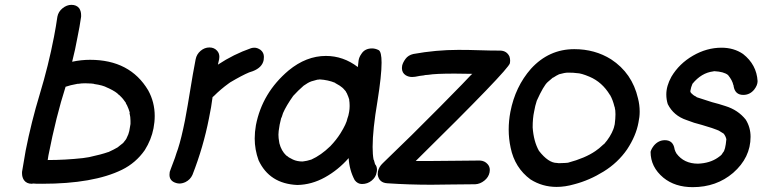

<svg xmlns="http://www.w3.org/2000/svg" viewBox="-20 -747 3149 793"><path d="M177 -86Q249 -86 322 -94L348 -98Q399 -109 427 -119H428Q450 -129 467 -139Q467 -140 468 -140Q469 -140 469 -141Q475 -145 488 -156L489 -157Q502 -172 504 -179Q511 -192 514 -206Q517 -221 519 -235V-248Q519 -264 515 -280L516 -282L511 -297Q504 -315 500 -320V-322Q489 -339 475 -352Q474 -353 472.5 -354.5Q471 -356 470 -356Q461 -367 430 -382L423 -385Q405 -395 369 -400Q368 -401 366 -401Q364 -401 361.5 -401.5Q359 -402 358 -402L332 -403Q316 -403 305 -401H301Q268 -395 252 -389H251Q212 -268 180 -105ZM154 12Q123 12 117 11L111 12Q90 12 79 -3Q71 -15 71 -31V-37Q78 -81 86 -125Q109 -242 144.5 -359Q180 -476 203 -595Q211 -636 217 -678Q221 -699 238.5 -713Q256 -727 275 -727Q296 -727 307 -713Q315 -701 315 -685V-678Q309 -636 300 -593Q291 -543 278 -492Q315 -500 352 -500Q517 -500 592 -374Q619 -325 619 -268Q619 -243 614 -217Q605 -170 578 -127Q541 -74 484 -46Q366 12 154 12Z M721 11Q715 11 708 9Q680 1 680 -25Q680 -31 681 -37Q683 -44 686 -51Q708 -108 709 -115L715 -132Q729 -175 744 -250Q756 -314 766 -377Q776 -440 788 -502Q792 -523 808.5 -537Q825 -551 845 -551Q865 -551 877 -537Q886 -527 886 -512Q886 -507 885 -502L880 -480Q945 -523 1017 -548Q1024 -550 1031 -550Q1043 -550 1056 -541Q1070 -530 1070 -512Q1070 -506 1069 -499Q1063 -468 1024 -453L1009 -448Q980 -436 931 -407L924 -402Q892 -379 863 -350L858 -346Q853 -306 843 -258Q820 -140 775 -25Q766 -5 746 5Q733 11 721 11Z M1230 -80Q1248 -82 1266 -88Q1306 -106 1344 -143Q1345 -143 1345 -144Q1369 -169 1386 -196Q1411 -236 1415 -258Q1419 -267 1422 -285Q1424 -297 1424 -307V-313Q1424 -323 1422 -336L1423 -337H1422Q1420 -345 1412 -363Q1409 -366 1408 -370Q1396 -384 1394 -385Q1385 -393 1368 -402Q1365 -403 1364 -405Q1335 -417 1300 -419Q1298 -418 1291 -418L1266 -411Q1252 -406 1234 -393Q1211 -373 1191 -351Q1162 -310 1149 -280Q1143 -260 1141 -258L1135 -232L1131 -206Q1130 -199 1130 -191Q1130 -177 1133 -161Q1133 -159 1134 -155Q1142 -124 1162 -105Q1166 -103 1173 -97L1190 -88Q1207 -80 1230 -80ZM1208 17Q1093 12 1048 -85Q1032 -129 1032 -175Q1032 -202 1037 -230Q1063 -364 1172 -456Q1245 -516 1326 -516Q1398 -516 1458 -470L1461 -497Q1463 -511 1473 -525Q1487 -547 1517 -547Q1530 -547 1544 -540Q1556 -533 1556 -488Q1556 -435 1539 -329Q1519 -211 1519 -140Q1519 -109 1523 -87H1524L1529 -69Q1537 -60 1537 -46Q1537 -40 1535 -33Q1532 -15 1515 -1Q1498 13 1475 13Q1457 13 1445 -3Q1423 -44 1420 -94Q1377 -45 1322 -14.5Q1267 16 1208 17Z M1761 16Q1670 16 1580 10Q1545 8 1540 -26L1541 -39Q1545 -58 1561 -73Q1681 -188 1797 -305.5Q1913 -423 1926 -438L1931 -442L1858 -443Q1778 -443 1749 -438L1736 -437Q1733 -437 1733 -436Q1713 -434 1695 -430Q1688 -429 1682 -429Q1668 -429 1656 -436Q1640 -446 1640 -466Q1640 -471 1641 -476Q1644 -489 1655 -504Q1666 -519 1687 -524Q1781 -541 1873 -541Q1917 -541 1960.5 -539.5Q2004 -538 2047 -538Q2073 -537 2084 -514Q2087 -505 2087 -496Q2087 -491 2086 -486Q2081 -460 1697 -82H1752L1861 -83Q1911 -84 1962 -84Q1982 -83 1994 -69Q2003 -59 2003 -45Q2003 -40 2002 -35Q1998 -15 1980.5 -1Q1963 13 1943 14Q1892 14 1842 15Z M2279 25Q2220 25 2171 -6Q2106 -54 2089 -137Q2081 -174 2081 -212Q2081 -248 2088 -285Q2108 -389 2173 -463Q2247 -544 2352 -544Q2437 -544 2504 -502Q2591 -445 2615 -341Q2622 -314 2622 -286Q2622 -264 2617 -241Q2607 -186 2570 -130Q2532 -75 2473 -38.5Q2414 -2 2352 14Q2314 25 2279 25ZM2288 -73Q2304 -73 2315 -74L2326 -75Q2397 -94 2439 -123Q2453 -132 2473 -151Q2474 -152 2475 -152Q2501 -181 2514 -215Q2514 -218 2515 -218L2519 -234Q2522 -258 2522 -275Q2522 -293 2519 -303V-305L2518 -306Q2511 -335 2500 -354Q2500 -355 2499 -355Q2467 -408 2415 -430Q2380 -445 2362 -445Q2351 -447 2325 -447Q2313 -447 2288 -440L2287 -439Q2278 -435 2271.5 -430.5Q2265 -426 2263 -426L2242 -408Q2225 -393 2197 -331Q2190 -310 2186 -286Q2180 -259 2180 -221Q2184 -163 2206 -124Q2245 -74 2280 -74Z M2835 -363Q2834 -363 2834 -364ZM2841 26Q2768 26 2720 -13Q2667 -57 2667 -120Q2670 -132 2681 -146Q2700 -168 2726 -168Q2760 -168 2766 -132V-131Q2769 -121 2774 -113Q2805 -71 2863 -71Q2912 -73 2945 -96Q2958 -105 2960.5 -108.5Q2963 -112 2966 -117Q2976 -126 2980 -172Q2977 -185 2969 -195L2948 -208Q2946 -208 2943 -210Q2930 -216 2879 -231Q2846 -239 2816 -251Q2762 -269 2738 -317Q2732 -336 2732 -357Q2732 -392 2753 -430Q2785 -484 2842 -517Q2899 -550 2960 -550Q3011 -550 3049 -524Q3105 -480 3109 -412Q3109 -395 3095 -377Q3077 -355 3050 -355Q3016 -355 3010 -391V-393Q3010 -395 3009 -395Q3005 -415 2987 -437Q2970 -451 2930 -453Q2928 -452 2925 -452Q2877 -446 2840 -401Q2834 -388 2831 -370L2835 -360V-363Q2843 -353 2855 -348Q2856 -346 2859 -345Q2913 -327 2921 -325Q2949 -318 2976 -309Q3028 -293 3060 -253Q3080 -221 3080 -182Q3080 -96 3008 -33Q2939 26 2841 26Z"/></svg>

Font: Bad Comic
Style: Italic
Weight: 400
Italic angle: -11°
Designer: GGBotNet
Foundry: GGBotNet
Version: 0.95